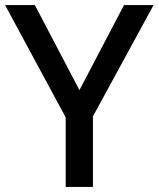

<svg xmlns="http://www.w3.org/2000/svg" viewBox="-20 -734 623 754"><path d="M292 -380 117 -714H0L238 -273V0H345V-277L583 -714H467Z"/></svg>

Font: Noto Sans Bengali UI Medium
Style: Regular
Weight: 500
Designer: Jelle Bosma - Monotype Design Team
Foundry: Monotype Imaging Inc.
Version: Version 2.003